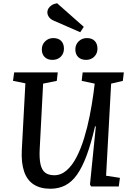

<svg xmlns="http://www.w3.org/2000/svg" viewBox="-20 -1146 805 1180"><path d="M632 -66 717 -53 710 0H540L533 -12L569 -369H564Q540 -265 513 -192Q486 -119 454 -73.5Q422 -28 381.5 -7Q341 14 290 14Q228 14 187 -12.5Q146 -39 128 -92.5Q110 -146 114 -225L136 -634L60 -649L67 -701H335L329 -649L245 -632L224 -230Q221 -172 229 -136.5Q237 -101 257.5 -85Q278 -69 314 -69Q355 -69 389.5 -99Q424 -129 450.5 -180.5Q477 -232 497 -297Q517 -362 531 -432.5Q545 -503 554 -569L562 -632L482 -649L488 -701H741L735 -649L663 -632ZM237 -842Q237 -872 257.5 -892Q278 -912 307 -912Q339 -912 356 -894.5Q373 -877 373 -847Q373 -817 353.5 -797.5Q334 -778 302 -778Q272 -778 254.5 -795.5Q237 -813 237 -842ZM443 -842Q443 -872 463.5 -892Q484 -912 514 -912Q545 -912 562 -894.5Q579 -877 579 -847Q579 -817 559 -797.5Q539 -778 509 -778Q478 -778 460.5 -795.5Q443 -813 443 -842ZM495 -981 473 -948 315 -1017Q292 -1026 281.5 -1040.5Q271 -1055 271 -1071Q271 -1083 278 -1094.5Q285 -1106 298.5 -1114.5Q312 -1123 331 -1126Z"/></svg>

Font: Literata Medium
Style: Italic
Weight: 500
Italic angle: -2°
Designer: Latin by Veronika Burian and Jose Scaglione. Greek by Irene Vlachou. Cyrillic by Vera Evstafieva
Foundry: TypeTogether
Version: Version 3.103;gftools[0.9.29]